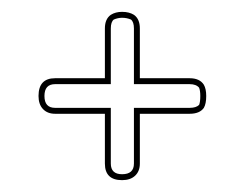

<svg xmlns="http://www.w3.org/2000/svg" viewBox="-20 -461 413 324"><path d="M45 -299Q45 -329 73 -329H157V-413Q157 -429 167 -436Q175 -441 186 -441Q198 -441 206 -436Q216 -429 216 -413V-329H300Q317 -329 324 -318Q328 -311 328 -299Q328 -286 324 -279Q317 -269 300 -269H216V-185Q216 -172 208 -164.5Q200 -157 186 -157Q157 -157 157 -185V-269H73Q60 -269 52.5 -277Q45 -285 45 -299ZM73 -279H167V-185Q167 -167 186 -167Q206 -167 206 -185V-279H300Q311 -279 316 -284Q318 -289 318 -299Q318 -308 316 -313Q311 -319 300 -319H206V-413Q206 -424 201 -428Q194 -431 186 -431Q179 -431 172 -428Q167 -424 167 -413V-319H73Q55 -319 55 -299Q55 -279 73 -279Z"/></svg>

Font: Soda Fountain
Style: OutlineOblique
Weight: 400
Version: Version 1.0